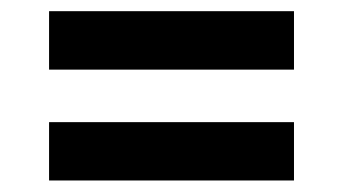

<svg xmlns="http://www.w3.org/2000/svg" viewBox="-20 -421 602 340"><path d="M500.6 -101.4V-204.7H66.9V-101.4ZM500.6 -297.7V-401.2H66.9V-297.7Z"/></svg>

Font: Vazirmatn NL
Style: Regular
Weight: 400
Designer: Saber Rastikerdar
Foundry: Saber Rastikerdar
Version: Version 33.003